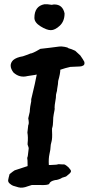

<svg xmlns="http://www.w3.org/2000/svg" viewBox="-20 -841 420 904"><path d="M236 -820Q275 -820 284 -778Q284 -741 261.5 -720Q239 -699 219.5 -699Q200 -699 171 -717Q142 -735 142 -757Q142 -812 189 -821Q202 -822 226 -818Q226 -820 236 -820ZM311 -526Q288 -521 265 -513H264Q264 -495 254 -460Q254 -448 249 -421Q249 -413 246 -405Q243 -397 243 -380Q236 -339 237 -335Q238 -331 237 -324Q236 -317 233 -303Q230 -289 230 -270Q230 -251 225 -236V-225Q227 -189 222.5 -174Q218 -159 218 -148.5Q218 -138 213 -116Q208 -94 210 -64H216Q241 -66 242.5 -65.5Q244 -65 256 -68L272 -67H282Q285 -67 295 -59.5Q305 -52 309 -45Q316 -38 313.5 -31.5Q311 -25 291 -10L272 -4Q269 -1 258 3Q247 7 239 7Q216 12 212 24Q208 32 164 30H130L111 36Q86 46 67 41Q48 36 41.5 33.5Q35 31 26 23.5Q17 16 18.5 6.5Q20 -3 25 -21Q42 -35 49 -39Q97 -54 110 -59Q110 -92 108 -98Q111 -99 115 -141Q116 -145 110 -160V-166Q113 -194 109 -217Q109 -218 113 -252Q118 -258 113 -284Q117 -303 120 -314L121 -328Q121 -334 127 -364V-374L129 -382Q147 -456 153 -490Q145 -488 143 -488L110 -483Q72 -473 43 -500Q18 -534 42 -558Q57 -571 88 -576Q115 -585 123 -589Q133 -589 170 -611Q207 -616 213 -616L260 -622Q269 -623 284 -620.5Q299 -618 302 -614Q315 -611 334 -602L358 -580Q372 -560 377 -550Q380 -537 372 -532.5Q364 -528 355.5 -528Q347 -528 311 -526Z"/></svg>

Font: Caveat Brush
Style: Regular
Weight: 400
Designer: Pablo Impallari
Foundry: Creative Lab NY
Version: Version 1.096; ttfautohint (v1.3)